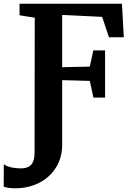

<svg xmlns="http://www.w3.org/2000/svg" viewBox="-66 -763 712 1036"><path d="M16.5 253Q-10 253 -24.8 249.8Q-39.5 246.5 -46 244.5L-45.5 123Q-32.5 133.5 -7.8 139.5Q17 145.5 45 145.5Q72.5 145.5 89 136.5Q105.5 127.5 113 108.2Q120.5 89 120.5 58.5L121.5 -667.5L39.5 -680.5V-743H592L602 -562H522L485 -672L269.5 -682.5V-400.5L418.5 -403.5L437.5 -491H501V-236.5H438L418.5 -326.5L269.5 -330.5V19Q269.5 70.5 250.5 113.5Q231.5 156.5 197.2 187.8Q163 219 116.8 236Q70.5 253 16.5 253Z"/></svg>

Font: Merriweather Light 18pt
Style: Bold
Weight: 700
Version: Version 2.100